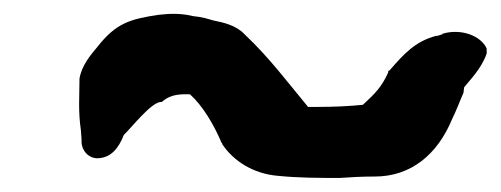

<svg xmlns="http://www.w3.org/2000/svg" viewBox="-20 -517 712 273"><path d="M93 -403C93 -381 91 -359 95 -332L96 -318C95 -305 104 -293 117 -292H118C138 -292 149 -307 156 -325C169 -338 194 -370 208 -372H210C219 -380 229 -383 244 -383H250C268 -367 284 -340 295 -314L296 -313V-312C312 -288 340 -270 375 -267C405 -264 433 -264 462 -264H463C479 -265 493 -266 513 -266C564 -266 602 -297 623 -348C629 -360 634 -374 639 -385L640 -393C648 -403 665 -420 672 -441V-445V-448C664 -466 636 -477 609 -469V-468H608L602 -466H600C570 -458 554 -440 534 -417L532 -416V-414C522 -392 513 -384 496 -368C477 -366 454 -365 433 -365H418C389 -400 363 -435 328 -468C316 -481 298 -485 283 -488C276 -490 267 -493 255 -494C239 -498 223 -498 206 -496C165 -490 145 -484 119 -451C109 -439 96 -424 93 -405Z"/></svg>

Font: Vapor
Style: BdObl
Weight: 700
Foundry: Cannot Into Space Fonts
Version: Version 0.179